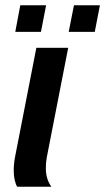

<svg xmlns="http://www.w3.org/2000/svg" viewBox="-20 -710 400 730"><path d="M154.3 -69.8Q154.3 -29.8 175.3 0H45.4Q40 -8.3 36.1 -24.7Q32.2 -41 32.2 -60.5Q32.2 -88.9 37.6 -115.2L118.2 -528.3H239.3L157.7 -110.8Q154.3 -92.3 154.3 -69.8ZM359.9 -689.9 340.3 -588.9H241.2L261.2 -689.9ZM155.3 -689.9 135.7 -588.9H38.1L57.1 -689.9Z"/></svg>

Font: Arimo SemiBold
Style: Italic
Weight: 600
Italic angle: -12°
Version: Version 1.33